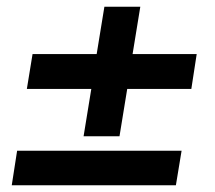

<svg xmlns="http://www.w3.org/2000/svg" viewBox="-20 -552 640 572"><path d="M229 -146 252 -287H60L77 -391H268L291 -532H398L375 -391H566L550 -287H359L336 -146ZM15 0 31 -103H521L504 0Z"/></svg>

Font: Mulish ExtraBold
Style: Italic
Weight: 800
Italic angle: -9°
Designer: Vernon Adams
Foundry: Vernon Adams
Version: Version 3.603; ttfautohint (v1.8.3)